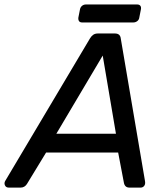

<svg xmlns="http://www.w3.org/2000/svg" viewBox="-61 -852 754 872"><path d="M-21.3 0Q-33.9 0 -38.5 -10.3Q-43.1 -20.6 -37.1 -30.6L347.7 -677.6Q353.7 -687.8 362.2 -693.9Q370.8 -700 384.3 -700H460Q473.5 -700 480 -693.9Q486.4 -687.8 487.4 -677.6L597.4 -30.6Q600.2 -16 594 -8Q587.9 0 577.7 0H526.9Q516 0 509.9 -5.7Q503.8 -11.3 501.8 -21.7L475.6 -159.3H148.4L61.7 -16.9Q57.5 -9.7 50 -4.8Q42.6 0 33.1 0ZM194.9 -244.6H465.6L405.5 -599.6ZM312.1 -750Q302.1 -750 297.9 -756.1Q293.7 -762.2 294.9 -772.2L302.3 -809.6Q304.3 -819.6 311.8 -825.7Q319.4 -831.7 329.4 -831.7H561.8Q571.8 -831.7 576.4 -825.7Q581 -819.6 579 -809.6L571.6 -772.2Q570.4 -762.2 562.4 -756.1Q554.4 -750 544.4 -750Z"/></svg>

Font: Rubik Light
Style: Italic
Weight: 300
Italic angle: -12°
Designer: Hubert and Fischer
Foundry: Hubert and Fischer
Version: Version 2.300;gftools[0.9.30]